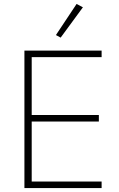

<svg xmlns="http://www.w3.org/2000/svg" viewBox="-20 -955 606 975"><path d="M104 0V-698H496V-665H141V-371H482V-338H141V-33H496V0ZM288 -764 264 -777 369 -935 401 -918Z"/></svg>

Font: IBM Plex Sans Hebrew ExtraLight
Style: Regular
Weight: 200
Designer: Mike Abbink, Paul van der Laan, Pieter van Rosmalen, Yanek Iontef
Foundry: Bold Monday
Version: Version 1.2